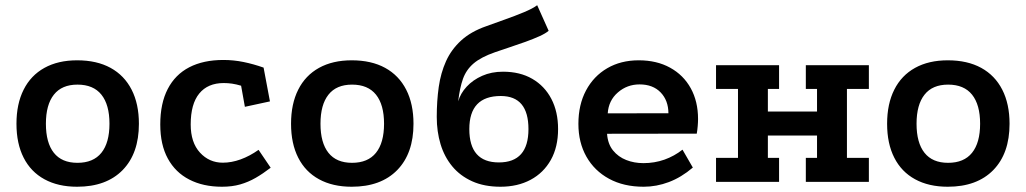

<svg xmlns="http://www.w3.org/2000/svg" viewBox="-20 -698 3938 737"><path d="M276.1 -466.5Q351.5 -466.5 404.4 -437.5Q457.2 -408.5 485.2 -353.8Q513.2 -299.2 513.2 -222.8Q513.2 -109.2 450.8 -45.2Q388.2 18.8 276 18.8Q203 18.8 150.6 -9.9Q98.2 -38.5 70.8 -92.6Q43.2 -146.6 43.2 -223Q43.2 -299.3 70.8 -353.9Q98.2 -408.5 150.6 -437.5Q203 -466.5 276.1 -466.5ZM277.4 -373.2Q217.2 -373.2 186.8 -334.6Q156.2 -296 156.2 -223Q156.2 -150 186.7 -111.5Q217.2 -73 277.3 -73Q338.2 -73 369.2 -111.5Q400.2 -150 400.2 -223Q400.2 -296 369.3 -334.6Q338.4 -373.2 277.4 -373.2Z M905.5 -369Q887 -374.5 871 -376.9Q855 -379.2 838.8 -379.2Q777.8 -379.2 744.9 -339.1Q712 -299 712 -220.2Q712 -151 747.6 -112.2Q783.2 -73.5 835.2 -73.5Q868.5 -73.5 903.5 -86.1Q938.5 -98.8 972.5 -122.8L1019 -54.2Q989.5 -31.5 961.2 -15.2Q933 1 902 9.9Q871 18.8 832 18.8Q759.8 18.8 706.5 -8.8Q653.2 -36.2 624.2 -89.4Q595.2 -142.5 595.2 -220.2Q595.2 -301.2 623.9 -356.5Q652.5 -411.8 706.6 -439.8Q760.8 -467.8 837.5 -467.8Q876.8 -467.8 914.9 -460Q953 -452.2 991.8 -438.5L1016.2 -308.8L920 -288Z M1330.1 -466.5Q1405.5 -466.5 1458.4 -437.5Q1511.2 -408.5 1539.2 -353.8Q1567.2 -299.2 1567.2 -222.8Q1567.2 -109.2 1504.8 -45.2Q1442.2 18.8 1330 18.8Q1257 18.8 1204.6 -9.9Q1152.2 -38.5 1124.8 -92.6Q1097.2 -146.6 1097.2 -223Q1097.2 -299.3 1124.8 -353.9Q1152.2 -408.5 1204.6 -437.5Q1257 -466.5 1330.1 -466.5ZM1331.4 -373.2Q1271.2 -373.2 1240.8 -334.6Q1210.2 -296 1210.2 -223Q1210.2 -150 1240.7 -111.5Q1271.2 -73 1331.3 -73Q1392.2 -73 1423.2 -111.5Q1454.2 -150 1454.2 -223Q1454.2 -296 1423.3 -334.6Q1392.4 -373.2 1331.4 -373.2Z M2086 -579.8Q2074.5 -569.8 2051 -559.1Q2027.5 -548.5 1997.2 -537.5Q1967 -526.5 1936.2 -516.5Q1905.5 -506.5 1880 -497.5Q1826.5 -478.8 1798.1 -454.6Q1769.8 -430.5 1757.2 -395.6Q1744.8 -360.8 1738.8 -309Q1747.5 -339.5 1771.4 -365.4Q1795.2 -391.2 1830.9 -407Q1866.5 -422.8 1911 -422.8Q1976 -422.8 2023.2 -395.4Q2070.5 -368 2096.4 -318.5Q2122.2 -269 2122.2 -202.5Q2122.2 -133.8 2094.4 -84.1Q2066.5 -34.5 2016.8 -7.9Q1967 18.8 1901 18.8Q1838.8 18.8 1792.5 -2.1Q1746.2 -23 1716 -59.5Q1685.8 -96 1671.1 -144.5Q1656.5 -193 1656.5 -249Q1656.5 -310 1664.1 -364Q1671.8 -418 1692.1 -463.1Q1712.5 -508.2 1750.1 -542.6Q1787.8 -577 1846.8 -597.5Q1878 -609 1917.4 -622.9Q1956.8 -636.8 1991.1 -651.1Q2025.5 -665.5 2042 -678ZM1902.2 -329.5Q1781.5 -329.5 1781.5 -202.5Q1781.5 -74.5 1895 -74.5Q2008.5 -74.5 2008.5 -202.5Q2008.5 -329.5 1902.2 -329.5Z M2639.5 -54.8Q2595 -17 2547.4 0.9Q2499.8 18.8 2450.8 18.8Q2374 18.8 2317.9 -11.8Q2261.8 -42.2 2231 -96.6Q2200.2 -151 2200.2 -222.5Q2200.2 -296 2229.5 -350.9Q2258.8 -405.8 2310.9 -436.1Q2363 -466.5 2431.8 -466.5Q2501 -466.5 2552.2 -438.2Q2603.5 -410 2631.5 -359.2Q2659.5 -308.5 2659.5 -241Q2659.5 -229 2658.2 -213.9Q2657 -198.8 2654.5 -185L2310.2 -184.5Q2313 -145.5 2333.1 -120.6Q2353.2 -95.8 2383.8 -83.8Q2414.2 -71.8 2450 -71.8Q2492.2 -71.8 2530.4 -85.2Q2568.5 -98.8 2599.8 -123.5ZM2545.8 -263.2Q2545.5 -312.5 2515.9 -343.2Q2486.2 -374 2435 -374Q2387.2 -374 2351.8 -343.2Q2316.2 -312.5 2312.8 -263Z M2728.5 -447.8H2970.5V-356.5H2927.5V-269.8H3116.2V-356.5H3073.2V-447.8H3315.2V-356.5H3231V-92H3315.2V0H3073.2V-92H3116.2V-177.8H2927.5V-92H2970.5V0H2728.5V-92H2812.8V-356.5H2728.5Z M3618.1 -466.5Q3693.5 -466.5 3746.4 -437.5Q3799.2 -408.5 3827.2 -353.8Q3855.2 -299.2 3855.2 -222.8Q3855.2 -109.2 3792.8 -45.2Q3730.2 18.8 3618 18.8Q3545 18.8 3492.6 -9.9Q3440.2 -38.5 3412.8 -92.6Q3385.2 -146.6 3385.2 -223Q3385.2 -299.3 3412.8 -353.9Q3440.2 -408.5 3492.6 -437.5Q3545 -466.5 3618.1 -466.5ZM3619.4 -373.2Q3559.2 -373.2 3528.8 -334.6Q3498.2 -296 3498.2 -223Q3498.2 -150 3528.7 -111.5Q3559.2 -73 3619.3 -73Q3680.2 -73 3711.2 -111.5Q3742.2 -150 3742.2 -223Q3742.2 -296 3711.3 -334.6Q3680.4 -373.2 3619.4 -373.2Z"/></svg>

Font: Podkova VF Beta
Style: Regular
Weight: 400
Designer: Ilya Yudin
Foundry: Cyreal (www.cyreal.org)
Version: Version 2.100